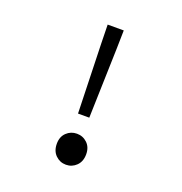

<svg xmlns="http://www.w3.org/2000/svg" viewBox="-124 -778 848 897"><g transform="rotate(20 300.0 -329.0)"><path d="M272 -232 262 -576 260 -670H340L338 -576L328 -232ZM300 12Q270 12 248.5 -9Q227 -30 227 -66Q227 -101 248.5 -121.5Q270 -142 300 -142Q330 -142 351.5 -121.5Q373 -101 373 -66Q373 -30 351.5 -9Q330 12 300 12Z"/></g></svg>

Font: Source Code Pro
Style: Regular
Weight: 400
Monospace: yes
Designer: Paul D. Hunt, Teo Tuominen
Foundry: Adobe Systems Incorporated
Version: Version 2.030;PS 1.000;hotconv 16.6.51;makeotf.lib2.5.65220